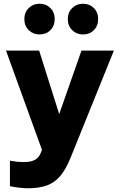

<svg xmlns="http://www.w3.org/2000/svg" viewBox="-20 -786 640 1025"><path d="M130 219Q109 219 83 216Q57 213 33 208V72Q56 76 70.5 77.5Q85 79 111 79Q145 79 166 67.5Q187 56 197 32L204 14L12 -516H189L296 -177L415 -516H588L356 58Q332 117 302.5 152.5Q273 188 231.5 203.5Q190 219 130 219ZM191 -602Q157 -602 133.5 -625Q110 -648 110 -684Q110 -720 133.5 -743Q157 -766 191 -766Q226 -766 249 -743Q272 -720 272 -684Q272 -648 249 -625Q226 -602 191 -602ZM423 -602Q389 -602 365.5 -625Q342 -648 342 -684Q342 -720 365.5 -743Q389 -766 423 -766Q458 -766 481 -743Q504 -720 504 -684Q504 -648 481 -625Q458 -602 423 -602Z"/></svg>

Font: Red Hat Mono
Style: Regular
Weight: 300
Monospace: yes
Designer: Pentagram, MCKL
Foundry: Pentagram, MCKL
Version: Version 1.023